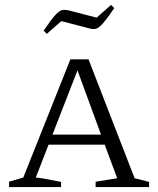

<svg xmlns="http://www.w3.org/2000/svg" viewBox="-20 -763 646 783"><path d="M529 -36Q545 -32 554 -30Q563 -28 588 -21V0H370V-22L458 -36L407 -173H178L126 -39Q155 -36 179 -31Q203 -26 229 -21V0H17V-22L75 -39L267 -521H341ZM194 -214H392L296 -476ZM171 -625 158 -638Q189 -684 206 -702Q223 -720 234 -722Q245 -724 259 -721L374 -691L433 -743L446 -730Q416 -686 399 -667Q382 -648 370.5 -645.5Q359 -643 345 -647L230 -677Z"/></svg>

Font: Piazzolla SC Light
Style: Regular
Weight: 300
Designer: Juan Pablo del Peral
Foundry: Huerta Tipografica
Version: Version 1.330